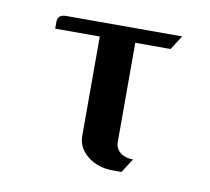

<svg xmlns="http://www.w3.org/2000/svg" viewBox="-48 -364 456 416"><g transform="rotate(10 180.5 -156.0)"><path d="M47.9 -280.8V-295.9Q47.9 -312 66.9 -312H321.8L301.8 -280.8H224.1V-62Q224.1 -48.3 234.9 -39.6Q246.1 -30.8 263.2 -30.8L243.2 0H224.1Q190.9 0 168.5 -18.1Q146 -36.1 146 -62V-280.8Z"/></g></svg>

Font: Hhenum
Style: Regular
Weight: 400
Designer: T. Christopher White
Version: Version 1.0